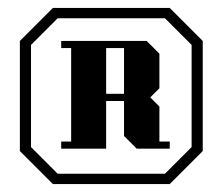

<svg xmlns="http://www.w3.org/2000/svg" viewBox="-20 -820 560 483"><path d="M490 -717V-440L407 -357H113L30 -440V-717L113 -800H407ZM125 -774 58 -707V-450L125 -383H395L462 -450V-707L395 -774ZM247 -446V-566H292V-478L324 -446H407V-464H381V-552L358 -575L381 -598V-685L349 -717H134V-699H159V-464H134V-446ZM247 -699H292V-584H247Z"/></svg>

Font: Kumar One
Style: Regular
Weight: 400
Designer: Parimal Parmar
Foundry: Indian Type Foundry
Version: Version 1.001;PS 1.001;hotconv 1.0.88;makeotf.lib2.5.647800